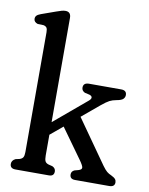

<svg xmlns="http://www.w3.org/2000/svg" viewBox="-83 -797 663 857"><g transform="rotate(10 248.0 -368.0)"><path d="M47 0Q22 0 22 -21.5Q22 -37 39 -45.5L57 -49.5Q68 -53 72.5 -60.2Q77 -67.5 77 -84.5V-627Q77 -641.5 73 -647.5Q69 -653.5 59 -656L31.5 -657Q14 -663 14 -677.5Q14 -686 19.2 -691.8Q24.5 -697.5 38 -702.5L102.5 -725.5Q119 -731.5 127.8 -733.8Q136.5 -736 144 -736Q169 -736 169 -708.5V-236L316.5 -360Q326.5 -368.5 325.8 -375.5Q325 -382.5 314.5 -386L292.5 -391Q278 -398 278 -412Q278 -434 304 -434H449.5Q474.5 -434 474.5 -412.5Q474.5 -402.5 467.2 -394.8Q460 -387 436.5 -383Q419.5 -380 406.8 -373.5Q394 -367 371 -348L292 -282L431.5 -84Q443.5 -67.5 452.2 -60.2Q461 -53 472 -48.5Q486.5 -41.5 491.5 -35.2Q496.5 -29 496.5 -20.5Q496.5 0 471.5 0H316.5Q293 0 293 -21.5Q293 -35 306.5 -41.5L325 -46.5Q339.5 -51 339 -59.8Q338.5 -68.5 322.5 -91L225.5 -226L169 -179V-84.5Q169 -67 173 -59Q177 -51 188.5 -47.5L206.5 -43Q221.5 -36 221.5 -21.5Q221.5 0 198.5 0Z"/></g></svg>

Font: Fraunces 144pt SuperSoft
Style: Regular
Weight: 400
Version: Version 1.000;[b76b70a41]